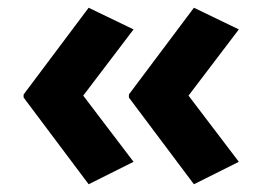

<svg xmlns="http://www.w3.org/2000/svg" viewBox="-20 -516 685 496"><path d="M313 -264 481 -40 597 -98 467 -269 597 -440 481 -496 313 -272ZM41 -264 209 -40 325 -98 195 -269 325 -440 209 -496 41 -272Z"/></svg>

Font: Mission
Style: Bold
Weight: 700
Version: Version 1.000;FEAKit 1.0